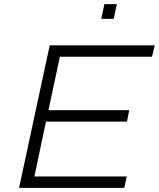

<svg xmlns="http://www.w3.org/2000/svg" viewBox="-20 -907 767 927"><path d="M72 0 220 -688H727L714 -633H269L214 -375H604L593 -320H202L146 -55H592L580 0ZM469 -816 484 -887H544L529 -816Z"/></svg>

Font: Saira Expanded Light
Style: Italic
Weight: 300
Width: 7
Italic angle: -12°
Designer: Hector Gatti with collaboration of the Omnibus-Type team
Foundry: Omnibus-Type
Version: Version 1.101